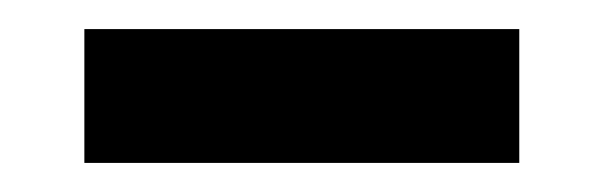

<svg xmlns="http://www.w3.org/2000/svg" viewBox="-20 -245 414 132"><path d="M38 -225H337V-133H38Z"/></svg>

Font: Genos ExtraBold
Style: Regular
Weight: 800
Designer: Robert E. Leuschke
Foundry: Robert E. Leuschke
Version: Version 1.010